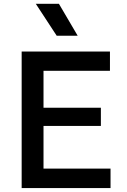

<svg xmlns="http://www.w3.org/2000/svg" viewBox="-20 -964 652 984"><path d="M91 0V-700H543.5V-601H203V-412H497V-318.5H203V-100H546.5V0ZM270.5 -781 163.5 -944.5H282L378 -781Z"/></svg>

Font: Geologica Roman
Style: Regular
Weight: 400
Designer: Sindre Bremnes, Frode Helland
Foundry: Monokrom Skriftforlag AS
Version: Version 1.010;gftools[0.9.28]